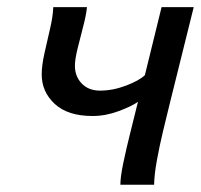

<svg xmlns="http://www.w3.org/2000/svg" viewBox="-20 -508 553 528"><path d="M126.5 -488.3H219.2Q216.8 -465.3 208.5 -434.1Q200.2 -402.8 193.1 -373.5Q186 -344.2 186 -327.1Q186 -297.9 204.8 -278.3Q223.6 -258.8 254.9 -258.8Q290.5 -258.8 326.9 -272.7Q363.3 -286.6 378.4 -301.3L424.3 -488.3H512.7L447.8 -227.1Q438.5 -189.9 428.5 -147.9Q418.5 -106 411.4 -66.9Q404.3 -27.8 403.8 0H311Q311 -21.5 319.3 -61Q327.6 -100.6 338.9 -145.5Q350.1 -190.4 359.4 -228Q342.3 -215.8 306.4 -202.4Q270.5 -189 234.4 -189Q166.5 -189 130.6 -222.2Q94.7 -255.4 94.7 -303.2Q94.7 -327.6 102.1 -360.8Q109.4 -394 117.4 -428Q125.5 -461.9 126.5 -488.3Z"/></svg>

Font: Andika
Style: Italic
Weight: 400
Italic angle: -14°
Designer: Victor Gaultney, Annie Olsen, Julie Remington, Don Collingsworth, Eric Hays, Becca Hirsbrunner
Foundry: SIL International
Version: Version 6.101